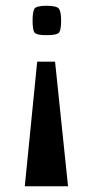

<svg xmlns="http://www.w3.org/2000/svg" viewBox="-20 -500 310 666"><path d="M141 -480Q178 -480 185 -469Q192 -458 192 -429Q192 -398 185.5 -388Q179 -378 141 -378Q105 -378 99 -388Q93 -398 93 -429Q93 -458 99 -469Q105 -480 141 -480ZM109 -286H171L216 146H66Z"/></svg>

Font: Smooch Sans Black
Style: Regular
Weight: 900
Designer: Robert E. Leuschke
Foundry: Robert E. Leuschke
Version: Version 1.010; ttfautohint (v1.8.3)